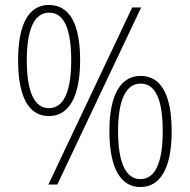

<svg xmlns="http://www.w3.org/2000/svg" viewBox="-20 -744 764 774"><path d="M177 -724C96 -724 53 -647 53 -501C53 -355 95 -276 177 -276C257 -276 303 -353 303 -501C303 -647 261 -724 177 -724ZM549 -714H513L175 0H211ZM178 -693C239 -693 267 -626 267 -501C267 -375 237 -308 177 -308C119 -308 88 -373 88 -501C88 -630 120 -693 178 -693ZM547 -438C467 -438 421 -363 421 -216C421 -65 467 10 546 10C625 10 672 -64 672 -215C672 -362 629 -438 547 -438ZM547 -407C608 -407 636 -340 636 -215C636 -91 607 -22 546 -22C487 -22 456 -88 456 -215C456 -344 489 -407 547 -407Z"/></svg>

Font: Noto Sans Myanmar SemiCondensed ExtraLight
Style: Regular
Weight: 200
Width: 4
Designer: Monotype Design Team
Foundry: Monotype Imaging Inc.
Version: Version 2.107